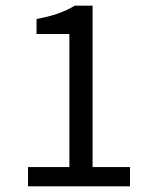

<svg xmlns="http://www.w3.org/2000/svg" viewBox="-20 -658 537 678"><path d="M79 0V-68H225V-538H109V-591Q153 -599 185.5 -610.5Q218 -622 244 -638H307V-68H439V0Z"/></svg>

Font: .
Style: 
Weight: 400
Designer: Paul D. Hunt, Dalton Maag
Foundry: Dalton Maag Ltd
Version: Version 1.200